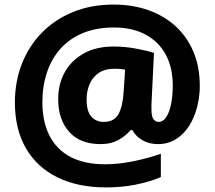

<svg xmlns="http://www.w3.org/2000/svg" viewBox="-20 -738 937 838"><path d="M852 -363Q852 -317 840.5 -271.5Q829 -226 806 -189.5Q783 -153 748.5 -131Q714 -109 669 -109Q632 -109 602.5 -125.5Q573 -142 558 -170H550Q529 -145 496.5 -127Q464 -109 420 -109Q329 -109 281.5 -163Q234 -217 234 -305Q234 -372 263 -423.5Q292 -475 346 -505Q400 -535 476 -535Q524 -535 573 -526Q622 -517 652 -507L642 -302Q641 -294 641 -282Q641 -270 641 -262Q641 -229 650 -217.5Q659 -206 672 -206Q692 -206 706 -227.5Q720 -249 727 -285Q734 -321 734 -364Q734 -444 703 -500.5Q672 -557 614.5 -587.5Q557 -618 478 -618Q401 -618 342.5 -594Q284 -570 244.5 -526Q205 -482 185 -422Q165 -362 165 -292Q165 -207 196 -146Q227 -85 288 -53Q349 -21 439 -21Q496 -21 561 -34Q626 -47 682 -67V35Q632 56 571.5 68Q511 80 444 80Q319 80 229.5 35.5Q140 -9 92.5 -92Q45 -175 45 -291Q45 -382 75.5 -459.5Q106 -537 162.5 -595Q219 -653 298.5 -685.5Q378 -718 476 -718Q559 -718 628 -693.5Q697 -669 747 -623Q797 -577 824.5 -511.5Q852 -446 852 -363ZM358 -304Q358 -252 378.5 -229Q399 -206 433 -206Q479 -206 497.5 -240.5Q516 -275 520 -341L526 -434Q515 -436 504.5 -437Q494 -438 481 -438Q437 -438 410 -419Q383 -400 370.5 -369.5Q358 -339 358 -304Z"/></svg>

Font: Noto Sans Hebrew ExtraBold
Style: Regular
Weight: 800
Designer: Monotype Design Team
Foundry: Monotype Imaging Inc.
Version: Version 2.003